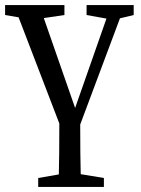

<svg xmlns="http://www.w3.org/2000/svg" viewBox="-20 -495 555 754"><path d="M320 -436V-475H505V-436L451 -423L295 -6Q295 59 295.5 105Q296 151 297 189L388 204V239H130V204L211 190Q212 152 212.5 104.5Q213 57 213 -10L53 -427L0 -436V-475H233V-436L152 -424L275 -71L398 -422Z"/></svg>

Font: Source Serif Pro
Style: Regular
Weight: 400
Designer: Frank Grießhammer
Foundry: Adobe Systems Incorporated
Version: Version 3.001;hotconv 1.0.111;makeotfexe 2.5.65597